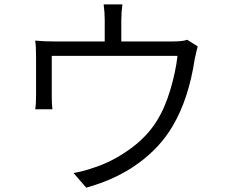

<svg xmlns="http://www.w3.org/2000/svg" viewBox="-20 -818 1040 871"><path d="M829.1 -637.7 877 -607.4Q874 -598.6 863.3 -549.8Q835.9 -369.1 763.7 -247.1Q707 -149.4 606.9 -76.7Q506.8 -3.9 371.1 33.2L313.5 -33.2Q356.4 -40 409.2 -58.6Q490.2 -85 567.9 -140.6Q645.5 -196.3 689.5 -266.6Q727.5 -326.2 752.4 -409.7Q777.3 -493.2 785.2 -564.5H214.8V-378.9Q214.8 -343.8 217.8 -322.3H139.6Q143.6 -342.8 143.6 -382.8V-558.6Q143.6 -611.3 139.6 -633.8Q177.7 -629.9 232.4 -629.9H455.1V-725.6Q455.1 -761.7 450.2 -797.9H535.2Q530.3 -761.7 530.3 -725.6V-629.9H762.7Q810.5 -629.9 829.1 -637.7Z"/></svg>

Font: Gen Shin Gothic Monospace Normal
Style: Regular
Weight: 350
Designer: [Source Han Sans]
Ryoko NISHIZUKA  (kana & ideographs); Paul D. Hunt (Latin, Greek & Cyrillic); Wenlong ZHANG  (bopomofo
Version: Version 1.002.20150607